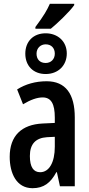

<svg xmlns="http://www.w3.org/2000/svg" viewBox="-20 -979 469 1009"><path d="M370 -959H242C227 -926 213 -900 166 -837V-828H247C276 -851 346 -917 370 -952ZM220 -804C155 -804 113 -761 113 -697C113 -633 155 -590 220 -590C286 -590 331 -635 331 -698C331 -762 283 -804 220 -804ZM220 -746C250 -746 268 -726 268 -697C268 -668 248 -648 220 -648C189 -648 172 -668 172 -697C172 -726 193 -746 220 -746ZM225 -552C167 -552 114 -537 70 -509L101 -431C141 -455 175 -467 204 -467C249 -467 268 -433 268 -361V-333L205 -330C93 -325 31 -265 31 -155C31 -69 66 10 151 10C210 10 246 -18 276 -74H279L295 0H373V-362C373 -485 325 -552 225 -552ZM268 -260V-208C268 -125 238 -74 191 -74C156 -74 137 -101 137 -159C137 -222 167 -254 227 -258Z"/></svg>

Font: Noto Sans Display Condensed Medium
Style: Regular
Weight: 500
Width: 3
Designer: Monotype Design Team
Foundry: Monotype Imaging Inc.
Version: Version 1.900